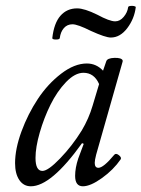

<svg xmlns="http://www.w3.org/2000/svg" viewBox="-20 -632 490 665"><path d="M187 -500Q186.5 -495.1 173.8 -495.1Q161.1 -495.1 161.1 -500Q167 -552.2 189.5 -577.6Q211.9 -603 247.1 -603Q272.5 -603 316.9 -581.1Q359.4 -558.1 378.9 -558.1Q395.5 -558.1 408.4 -573.5Q421.4 -588.9 423.8 -606.9Q424.3 -610.4 430.9 -611.3Q437.5 -612.3 443.8 -611.1Q450.2 -609.9 450.2 -606.9Q445.3 -566.9 420.7 -534.4Q396 -502 363.8 -502Q345.2 -502 294.9 -524.9Q249 -547.9 231 -547.9Q212.9 -547.9 201.4 -534.9Q189.9 -522 187 -500ZM86.9 13.2Q61.5 13.2 46.9 -8.5Q32.2 -30.3 32.2 -66.9Q32.2 -116.2 54.4 -176.8Q76.7 -237.3 111.1 -289.3Q145.5 -341.3 191.7 -376.7Q237.8 -412.1 280.8 -412.1Q313.5 -412.1 336.9 -387.2L348.1 -419.9Q351.6 -430.7 376.5 -431.6Q400.9 -432.1 404.8 -422.9Q405.3 -421.4 404.8 -418.9L313 -96.2Q308.1 -77.1 308.1 -67.9Q308.1 -50.8 320.8 -50.8Q338.4 -50.8 376 -96.2Q381.8 -102.5 391.8 -94.5Q401.9 -86.4 397.9 -80.1Q373 -43.9 333.3 -15.4Q293.5 13.2 267.1 13.2Q240.2 13.2 240.2 -22.9Q240.2 -50.3 251 -83L270 -133.8L264.2 -136.2Q157.2 13.2 86.9 13.2ZM127 -40Q146.5 -40 188.2 -83.3Q230 -126.5 263.2 -180.2Q287.6 -221.2 300.8 -266.1L323.2 -340.8Q306.2 -379.9 269 -379.9Q239.7 -379.9 208.7 -347.7Q177.7 -315.4 155 -269.5Q132.3 -223.6 117.7 -172.9Q103 -122.1 103 -85Q103 -40 127 -40Z"/></svg>

Font: Junicode SmCond
Style: Italic
Weight: 400
Width: 4
Italic angle: -11°
Designer: Peter S. Baker
Version: Version 2.206